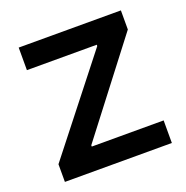

<svg xmlns="http://www.w3.org/2000/svg" viewBox="-104 -642 716 738"><g transform="rotate(-20 254.5 -273.0)"><path d="M39.1 0V-72.3L334.5 -448.2V-453.6H48.8V-545.9H466.8V-467.8L182.6 -97.7V-92.3H476.6V0Z"/></g></svg>

Font: Inter Tight Medium
Style: Regular
Weight: 500
Designer: Rasmus Andersson
Foundry: rsms
Version: Version 3.004; ttfautohint (v1.8.4.7-5d5b)